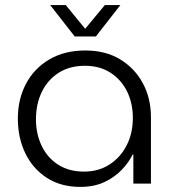

<svg xmlns="http://www.w3.org/2000/svg" viewBox="-20 -720 678 753"><path d="M295 13Q218 13 163 -23Q108 -59 79 -119.5Q50 -180 50 -255Q50 -331 82 -391.5Q114 -452 173.5 -487Q233 -522 315 -522Q394 -522 451.5 -487Q509 -452 540.5 -393Q572 -334 572 -260V0H503V-114H500Q486 -84 458 -54.5Q430 -25 389.5 -6Q349 13 295 13ZM310 -47Q366 -47 409 -74.5Q452 -102 476.5 -149.5Q501 -197 501 -257Q501 -316 478 -362Q455 -408 413 -435Q371 -462 313 -462Q253 -462 210 -434.5Q167 -407 144 -359.5Q121 -312 121 -252Q121 -196 143 -149Q165 -102 207.5 -74.5Q250 -47 310 -47ZM273 -577 177 -700H238L314 -607L391 -700H452L356 -577Z"/></svg>

Font: MuseoModerno Thin Light
Style: Regular
Weight: 300
Version: Version 1.003